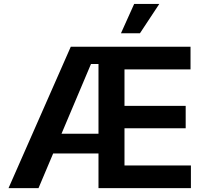

<svg xmlns="http://www.w3.org/2000/svg" viewBox="-20 -968 1058 988"><path d="M23.9 0 344.2 -727.5H960.4V-610.8H620.6V-423.3H935.5V-308.1H620.6V-116.7H962.4V0H486.8V-638.7H448.2L178.2 0ZM194.8 -178.2V-279.8H559.1V-178.2ZM602.5 -796.9 670.4 -947.8H799.8L700.2 -796.9Z"/></svg>

Font: Inter
Style: 650
Weight: 650
Designer: Rasmus Andersson
Foundry: rsms
Version: Version 4.001;git-66647c0bb